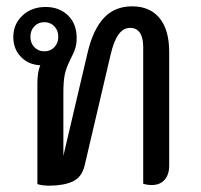

<svg xmlns="http://www.w3.org/2000/svg" viewBox="-20 -578 634 606"><path d="M514 -414V-55Q514 -27 499.5 -10.5Q485 6 459 6Q445 6 432 2V-430Q432 -459 421.5 -474.5Q411 -490 391 -490Q369 -490 354 -469Q339 -448 329 -405L247 -55Q238 -18 209 -5Q180 8 135 8Q113 8 98 3V-315Q98 -350 107 -372Q69 -374 45.5 -399Q22 -424 22 -461Q22 -502 51 -529Q80 -556 124 -556Q167 -556 194.5 -529.5Q222 -503 222 -458Q222 -440 217.5 -425.5Q213 -411 201 -388Q189 -364 184.5 -343Q180 -322 180 -283V-86L257 -414Q274 -485 308 -521.5Q342 -558 397 -558Q453 -558 483.5 -521Q514 -484 514 -414ZM164 -462Q164 -482 151.5 -495Q139 -508 120 -508Q101 -508 88.5 -495Q76 -482 76 -462Q76 -442 88.5 -429Q101 -416 120 -416Q139 -416 151.5 -429Q164 -442 164 -462Z"/></svg>

Font: Thasadith
Style: Bold
Weight: 700
Designer: Cadson Demak Co.,Ltd.
Foundry: Cadson Demak Co.,Ltd.
Version: Version 1.000; ttfautohint (v1.6)